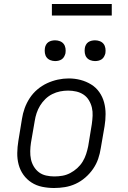

<svg xmlns="http://www.w3.org/2000/svg" viewBox="-20 -934 640 962"><path d="M251 8Q221 8 191.5 2Q162 -4 138 -19.5Q114 -35 97.5 -58Q81 -81 73.5 -109Q66 -137 66.5 -167.5Q67 -198 72 -228L90 -338Q94 -365 103.5 -391.5Q113 -418 129 -442.5Q145 -467 167.5 -486Q190 -505 216 -517Q242 -529 269.5 -535Q297 -541 324 -541Q355 -541 383.5 -533.5Q412 -526 436.5 -511Q461 -496 477.5 -472.5Q494 -449 501.5 -421Q509 -393 509 -362.5Q509 -332 504 -302L485 -192Q481 -165 472 -138.5Q463 -112 446.5 -88Q430 -64 407.5 -44.5Q385 -25 359 -13Q333 -1 305.5 3.5Q278 8 251 8ZM252 -50Q273 -50 293 -53.5Q313 -57 332 -67Q351 -77 367 -91.5Q383 -106 394 -124Q405 -142 411.5 -162Q418 -182 422 -202L440 -312Q443 -333 444 -354Q445 -375 440.5 -394.5Q436 -414 425.5 -431.5Q415 -449 398.5 -460Q382 -471 362 -475.5Q342 -480 321 -480Q301 -480 281 -476Q261 -472 242 -462.5Q223 -453 207.5 -438Q192 -423 181 -405Q170 -387 163.5 -367.5Q157 -348 154 -328L135 -218Q132 -198 131.5 -177Q131 -156 135 -136.5Q139 -117 149.5 -99.5Q160 -82 175.5 -70.5Q191 -59 211 -54.5Q231 -50 252 -50ZM456 -628Q444 -628 432.5 -632.5Q421 -637 414 -646Q407 -655 405 -667.5Q403 -680 405 -693Q406 -701 410.5 -709.5Q415 -718 422.5 -723Q430 -728 439 -730Q448 -732 456 -732Q469 -732 480.5 -727.5Q492 -723 499 -714Q506 -705 508 -692.5Q510 -680 508 -667Q506 -659 501.5 -650.5Q497 -642 489.5 -637Q482 -632 473.5 -630Q465 -628 456 -628ZM256 -628Q244 -628 232.5 -632.5Q221 -637 214 -646Q207 -655 205 -667.5Q203 -680 205 -693Q206 -701 210.5 -709.5Q215 -718 222.5 -723Q230 -728 239 -730Q248 -732 256 -732Q269 -732 280.5 -727.5Q292 -723 299 -714Q306 -705 308 -692.5Q310 -680 308 -667Q306 -659 301.5 -650.5Q297 -642 289.5 -637Q282 -632 273.5 -630Q265 -628 256 -628ZM240 -856V-914H540V-856Z"/></svg>

Font: Iosevka Slab LtExObl
Style: Regular
Weight: 300
Width: 7
Italic angle: -9°
Monospace: yes
Designer: Belleve Invis
Foundry: Belleve Invis
Version: Version 11.1.0; ttfautohint (v1.8.3)